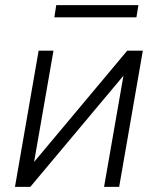

<svg xmlns="http://www.w3.org/2000/svg" viewBox="-20 -725 627 745"><path d="M473.6 -528.3H534.2L442.4 0H383.8L459 -431.2L97.7 0H38.1L129.9 -528.3H187.5L112.3 -96.7ZM509.3 -657.7H190.9L198.2 -705.1H517.1Z"/></svg>

Font: Roboto Mono Light
Style: Italic
Weight: 300
Designer: Google
Version: Version 2.000985; 2015; ttfautohint (v1.3)